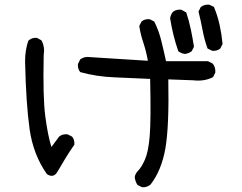

<svg xmlns="http://www.w3.org/2000/svg" viewBox="-20 -778 1040 826"><path d="M590.8 27.3 571.3 17.6Q561.5 2 559.6 -15.6Q561.5 -31.2 575.2 -44.9Q588.9 -58.6 603.5 -91.3Q618.2 -124 624 -192.4Q629.9 -260.7 626 -438.5Q549.8 -442.4 472.7 -445.3Q395.5 -448.2 325.2 -467.8Q313.5 -481.4 315.4 -502.9L325.2 -522.5Q342.8 -536.1 368.2 -532.2L616.2 -516.6Q608.4 -559.6 596.7 -594.2Q585 -628.9 579.1 -666L588.9 -685.5Q602.5 -697.3 624 -695.3L643.6 -685.5Q663.1 -646.5 673.8 -603Q684.6 -559.6 694.3 -514.6H875L894.5 -504.9Q908.2 -489.3 906.2 -465.8L896.5 -446.3Q859.4 -426.8 810.5 -432.6L704.1 -436.5Q708 -233.4 691.4 -139.2Q674.8 -44.9 627.9 15.6Q612.3 29.3 590.8 27.3ZM181.6 -29.3Q123 -112.3 107.4 -222.2Q91.8 -332 87.9 -514.6Q87.9 -561.5 101.6 -602.5Q117.2 -617.2 138.7 -615.2L158.2 -604.5Q173.8 -577.1 168 -540Q164.1 -359.4 174.8 -277.8Q185.5 -196.3 201.2 -145.5L234.4 -190.4Q248 -202.1 270.5 -200.2L290 -190.4Q301.8 -176.8 299.8 -155.3Q280.3 -127.9 262.2 -98.1Q244.1 -68.4 227.1 -39.1Q210 -9.8 181.6 -29.3ZM775.4 -545.9Q759.8 -547.9 747.1 -557.6Q735.4 -590.8 726.6 -626.5Q717.8 -662.1 711.9 -699.2Q713.9 -714.8 723.6 -726.6Q737.3 -738.3 759.8 -736.3L781.2 -724.6Q793 -689.5 800.8 -652.3Q808.6 -615.2 814.5 -577.1L804.7 -557.6Q791 -547.9 775.4 -545.9ZM892.6 -559.6 873 -569.3Q859.4 -606.4 851.6 -647.9Q843.8 -689.5 834 -728.5L843.8 -748Q859.4 -759.8 880.9 -757.8L900.4 -748Q916 -710.9 924.8 -670.9Q933.6 -630.9 937.5 -588.9L927.7 -569.3Q914.1 -557.6 892.6 -559.6Z"/></svg>

Font: NaikaiFont
Style: Regular-Lite
Weight: 400
Version: Version 1.67